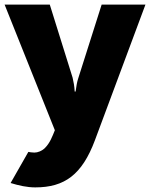

<svg xmlns="http://www.w3.org/2000/svg" viewBox="-33 -573 651 833"><path d="M120 240C247 240 323 185 379 35L598 -553H408L307 -235C301 -218 298 -198 295 -176H291C290 -199 286 -219 282 -236L183 -553H-13L205 -8C194 19 184 47 162 69C149 82 131 89 116 89C106 89 95 87 90 86L13 221C49 232 84 240 120 240Z"/></svg>

Font: Frost ExtraBold
Style: Regular
Weight: 800
Designer: Lee Frost
Foundry: Lee Frost for Ice Communication Norge AS
Version: Version 2.011;hotconv 1.0.107;makeotfexe 2.5.65593